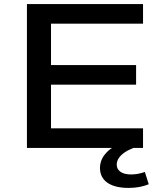

<svg xmlns="http://www.w3.org/2000/svg" viewBox="-20 -725 792 941"><path d="M112 0V-705H681V-609H230V-406H647V-310H230V-96H681V0ZM610 196Q543 196 506.5 170.5Q470 145 470 98Q470 56 502 22.5Q534 -11 598 -35L634 0Q608 10 589.5 23Q571 36 561.5 51Q552 66 552 82Q552 104 570.5 117Q589 130 623 130Q639 130 655.5 127Q672 124 690 118L709 178Q687 187 662.5 191.5Q638 196 610 196Z"/></svg>

Font: Nunito Sans 10pt Expanded SemiBold
Style: Regular
Weight: 600
Width: 7
Designer: Vernon Adams
Foundry: Vernon Adams
Version: Version 3.101;gftools[0.9.27]